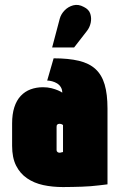

<svg xmlns="http://www.w3.org/2000/svg" viewBox="-20 -746 492 777"><path d="M332 -621Q343 -635 347 -653.5Q351 -672 345.5 -690Q340 -708 319 -718Q297 -730 276.5 -724.5Q256 -719 241.5 -704Q227 -689 222 -671L191 -554H280ZM232 -371Q227 -375 215.5 -380Q204 -385 188.5 -389Q173 -393 154 -393Q127 -393 104 -384.5Q81 -376 64 -358Q47 -340 38 -312Q29 -284 29 -246V-156Q29 -108 45 -76Q61 -44 89.5 -24.5Q118 -5 155 3Q192 11 235 11Q255 11 274 10.5Q293 10 311.5 9.5Q330 9 347.5 7.5Q365 6 382 4Q399 2 415 0V-307Q415 -365 403.5 -404Q392 -443 366.5 -466.5Q341 -490 299 -500Q257 -510 197 -510L171 -420Q180 -420 191 -417Q202 -414 211 -408.5Q220 -403 226 -393.5Q232 -384 232 -371ZM235 -240V-131Q235 -131 234 -130.5Q233 -130 232 -130Q231 -130 229 -129.5Q227 -129 225.5 -128.5Q224 -128 222 -128Q219 -128 217 -128.5Q215 -129 213 -130.5Q211 -132 210 -134Q209 -136 209 -138V-232Q209 -235 209.5 -237.5Q210 -240 211.5 -241.5Q213 -243 215 -244Q217 -245 220 -245Q223 -245 225.5 -244.5Q228 -244 230.5 -243Q233 -242 235 -240Z"/></svg>

Font: Advent Pro Black
Style: Regular
Weight: 900
Version: Version 3.000